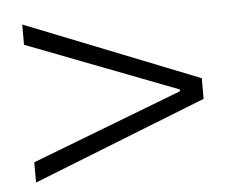

<svg xmlns="http://www.w3.org/2000/svg" viewBox="-39 -621 612 507"><g transform="rotate(-5 267.0 -367.5)"><path d="M37.1 -158.2V-211.9L436.5 -365.2V-370.1L37.1 -523.4V-577.1L497.1 -394.5V-339.8Z"/></g></svg>

Font: Taipei Sans TC Beta Light
Style: Regular
Weight: 300
Designer: JT Foundry
Foundry: JT Foundry
Version: Version 1.000